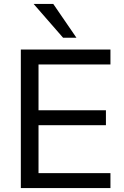

<svg xmlns="http://www.w3.org/2000/svg" viewBox="-20 -957 630 977"><path d="M86 0V-705H542V-629H176V-396H519V-320H176V-76H542V0ZM301 -765 151 -937H251L369 -765Z"/></svg>

Font: Mulish Medium
Style: Regular
Weight: 500
Designer: Vernon Adams
Foundry: Vernon Adams
Version: Version 3.603; ttfautohint (v1.8.3)